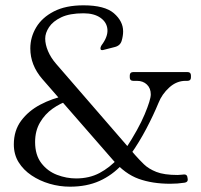

<svg xmlns="http://www.w3.org/2000/svg" viewBox="-20 -691 755 722"><path d="M452 -131Q501 -206 524 -261Q547 -316 547 -336Q547 -359 532.5 -373Q518 -387 495 -387H481Q468 -387 468 -400V-407Q468 -420 481 -420H685Q698 -420 698 -407V-400Q698 -387 685 -387H678Q644 -387 616.5 -362Q589 -337 576 -304Q557 -258 530.5 -207.5Q504 -157 471 -110ZM239 -313Q207 -303 178 -282.5Q149 -262 130.5 -230.5Q112 -199 112 -157Q112 -108 135.5 -77.5Q159 -47 194.5 -33.5Q230 -20 266 -20Q316 -20 354.5 -40.5Q393 -61 426 -97L440 -73Q402 -32 354 -10.5Q306 11 243 11Q204 11 166.5 0Q129 -11 98.5 -31.5Q68 -52 50 -81Q32 -110 32 -148Q32 -200 59.5 -237Q87 -274 131.5 -297.5Q176 -321 229 -332ZM489 -107Q504 -90 521.5 -73Q539 -56 568 -44.5Q597 -33 648 -33Q654 -33 662 -34Q670 -35 673 -35Q684 -35 685 -23L686 -17Q687 -6 674 -4Q661 -2 647.5 -1Q634 0 620 0Q553 0 501.5 -18.5Q450 -37 405 -89L139 -394Q94 -446 94 -509Q94 -551 116 -588Q138 -625 182.5 -648Q227 -671 294 -671Q374 -671 408.5 -641Q443 -611 443 -573Q443 -556 437.5 -537.5Q432 -519 411 -514L368 -503Q359 -501 358 -507Q357 -513 362 -521Q386 -553 384 -580Q382 -607 358 -624Q334 -641 294 -641Q242 -641 210.5 -626Q179 -611 164.5 -589Q150 -567 150 -546Q150 -524 160.5 -499Q171 -474 191 -451Z"/></svg>

Font: Young Serif Light
Style: Regular
Weight: 300
Designer: Bastien Sozeau
Foundry: NBR — Bastien Sozeau
Version: Version 5.001